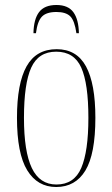

<svg xmlns="http://www.w3.org/2000/svg" viewBox="-20 -739 450 769"><path d="M205 10Q130 10 89 -57Q48 -124 48 -267Q48 -405 86.5 -473.5Q125 -542 207 -542Q287 -542 324.5 -473Q362 -404 362 -267Q362 -122 322 -56Q282 10 205 10ZM206 0Q277 0 305.5 -66.5Q334 -133 334 -267Q334 -404 305.5 -468Q277 -532 205 -532Q134 -532 105 -468Q76 -404 76 -267Q76 -132 107.5 -66Q139 0 206 0ZM114 -606Q115 -662 136.5 -690.5Q158 -719 206 -719Q253 -719 274 -690Q295 -661 296 -606H286Q279 -656 261.5 -673.5Q244 -691 206 -691Q166 -691 148 -672.5Q130 -654 124 -606Z"/></svg>

Font: Noto Serif Display ExtraCondensed Thin
Style: Regular
Weight: 100
Width: 2
Designer: Monotype Design Team
Foundry: Monotype Imaging Inc.
Version: Version 2.009